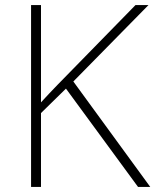

<svg xmlns="http://www.w3.org/2000/svg" viewBox="-20 -734 610 754"><path d="M570 0H522L239 -386L141 -290V0H102V-714H141V-332Q156 -349 172.5 -366Q189 -383 206 -401L512 -714H563L268 -414Z"/></svg>

Font: Noto Sans Bengali UI ExtraLight
Style: Regular
Weight: 200
Designer: Jelle Bosma - Monotype Design Team
Foundry: Monotype Imaging Inc.
Version: Version 2.003; ttfautohint (v1.8.4.7-5d5b)